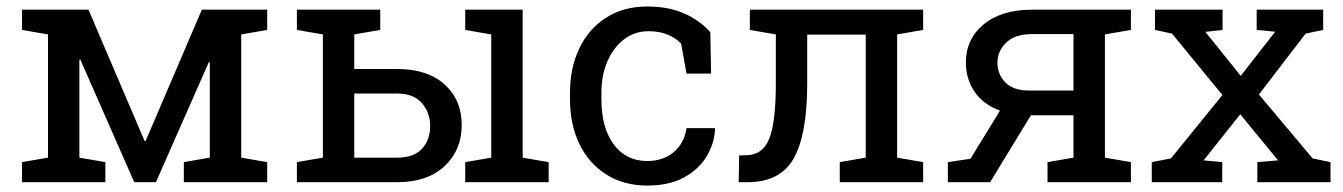

<svg xmlns="http://www.w3.org/2000/svg" viewBox="-20 -558 4114 588"><path d="M47.4 0V-61.5L127 -75.2V-452.6L47.4 -466.3V-528.3H251L422.9 -126H425.8L598.1 -528.3H798.3V-466.3L718.8 -452.6V-75.2L798.3 -61.5V0H543V-61.5L622.6 -75.2V-366.7L619.6 -367.7L457.5 0H391.1L226.1 -375.5L223.1 -374.5V-75.2L302.7 -61.5V0Z M1404.8 0V-61.5L1484.4 -75.2V-452.6L1404.8 -466.3V-528.3H1580.6V-75.2L1660.2 -61.5V0ZM1195.8 -346.7Q1289.6 -346.7 1341.8 -299.1Q1394 -251.5 1394 -175.3Q1394 -98.6 1341.6 -49.3Q1289.1 0 1195.8 0H889.2V-61.5L968.8 -75.2V-452.6L889.2 -466.3V-528.3H1144.5V-466.3L1064.9 -452.6V-346.7ZM1064.9 -75.2H1195.8Q1248 -75.2 1272.7 -102.8Q1297.4 -130.4 1297.4 -171.9Q1297.4 -211.9 1272.5 -241.7Q1247.6 -271.5 1195.8 -271.5H1064.9Z M1962.4 10.3Q1890.6 10.3 1837.4 -23.2Q1784.2 -56.6 1754.9 -116.2Q1725.6 -175.8 1725.6 -253.9V-274.4Q1725.6 -349.6 1753.9 -409.2Q1782.2 -468.8 1835.4 -503.4Q1888.7 -538.1 1962.4 -538.1Q2026.4 -538.1 2074.5 -517.1Q2122.6 -496.1 2155.3 -459.5L2157.7 -332.5H2082.5L2065.9 -424.8Q2049.3 -441.9 2024.4 -452.1Q1999.5 -462.4 1965.8 -462.4Q1922.9 -462.4 1890.4 -437Q1857.9 -411.6 1839.8 -369.1Q1821.8 -326.7 1821.8 -274.4V-253.9Q1821.8 -167 1859.4 -116Q1897 -64.9 1961.9 -64.9Q2010.7 -64.9 2043 -91.8Q2075.2 -118.7 2082.5 -165.5H2168.9L2169.9 -162.6Q2167.5 -117.2 2143.1 -77.6Q2118.7 -38.1 2073.5 -13.9Q2028.3 10.3 1962.4 10.3Z M2242.2 0 2243.7 -82 2263.7 -82.5Q2315.4 -82.5 2335.7 -132.8Q2356 -183.1 2356 -302.7V-452.6L2276.4 -466.3V-528.3H2807.1V-466.3L2727.5 -452.6V-75.2L2807.1 -61.5V0H2551.8V-61.5L2631.3 -75.2V-452.1H2452.1V-302.7Q2452.1 -146.5 2410.9 -73.2Q2369.6 0 2269.5 0Z M2882.8 0V-61.5L2952.1 -71.8L3042.5 -219.2Q2992.2 -237.3 2965.1 -276.4Q2938 -315.4 2938 -366.7Q2938 -438 2992.2 -483.2Q3046.4 -528.3 3140.6 -528.3H3443.4V-466.3L3363.8 -452.6V-75.2L3443.4 -61.5V0H3188V-61.5L3267.6 -75.2V-205.1H3137.2L3012.2 0ZM3130.9 -280.8H3267.6V-453.6H3140.6Q3088.4 -453.6 3061.5 -427.5Q3034.7 -401.4 3034.7 -365.7Q3034.7 -330.6 3058.8 -305.7Q3083 -280.8 3130.9 -280.8Z M3507.3 0V-61.5L3565.9 -72.8L3723.6 -267.1L3569.3 -455.1L3517.1 -466.3V-528.3H3724.1V-466.3L3671.4 -460.4L3779.8 -325.7L3885.3 -460.9L3828.6 -466.3V-528.3H4032.2V-466.3L3978.5 -455.1L3835.4 -268.6L4000 -72.8L4054.7 -61.5V0H3830.6V-61.5L3894 -66.9L3778.3 -208L3666 -66.9L3723.1 -61.5V0Z"/></svg>

Font: Roboto Slab
Style: Regular
Weight: 400
Designer: Google
Version: Version 2.000; ttfautohint (v1.8.1.43-b0c9)